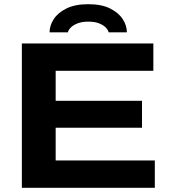

<svg xmlns="http://www.w3.org/2000/svg" viewBox="-20 -894 814 914"><path d="M84 0V-687H710V-557H245V-414H656V-286H245V-130H717V0ZM216 -740Q216 -772 235.5 -802.5Q255 -833 296 -853.5Q337 -874 400 -874Q464 -874 504.5 -853.5Q545 -833 564.5 -802.5Q584 -772 584 -740H497Q495 -751 484 -762.5Q473 -774 452.5 -782.5Q432 -791 400 -791Q371 -791 350 -783Q329 -775 317.5 -763.5Q306 -752 303 -740Z"/></svg>

Font: Archivo SemiExpanded
Style: Bold
Weight: 700
Width: 6
Designer: Hector Gatti
Foundry: Omnibus-Type
Version: Version 2.001